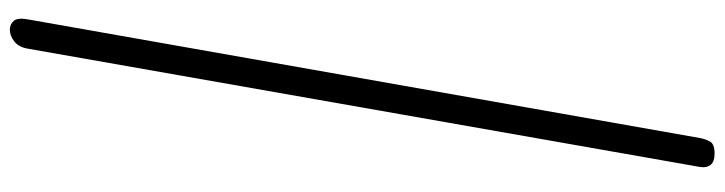

<svg xmlns="http://www.w3.org/2000/svg" viewBox="-561 -482 1472 390"><g transform="rotate(-90 175.0 -287.0)"><path d="M330.5 -965.5 89.5 399.5Q87.5 410 82.5 419.2Q77.5 428.5 58 428.5Q41.5 428.5 35 420.2Q28.5 412 31 398L271.5 -968.5Q275 -986 286.5 -994.5Q298 -1003 309.5 -1003Q321 -1003 327.8 -994.8Q334.5 -986.5 330.5 -965.5Z"/></g></svg>

Font: Edu VIC WA NT Hand Pre
Style: Regular
Weight: 400
Designer: Tina and Corey Anderson, Eben Sorkin, Mirko Velimirovic
Foundry: Google for Education
Version: Version 1.000